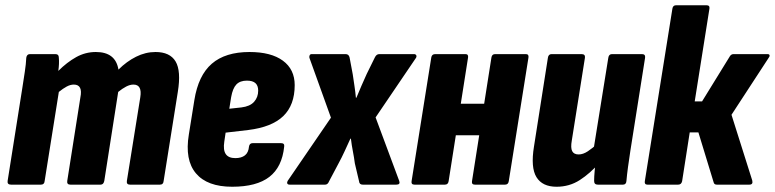

<svg xmlns="http://www.w3.org/2000/svg" viewBox="-20 -703 2950 731"><path d="M22 0Q7 0 9 -14L65 -368Q70 -401 74.5 -430Q79 -459 80 -483Q82 -497 94 -497H191Q204 -497 204 -483Q205 -472 204.5 -459.5Q204 -447 202 -433Q235 -466 270 -485.5Q305 -505 345 -505Q420 -505 431 -438Q462 -469 498 -487Q534 -505 572 -505Q627 -505 648.5 -469Q670 -433 657 -353L603 -14Q602 0 589 0H475Q461 0 463 -14L514 -332Q522 -381 488 -381Q475 -381 460.5 -373.5Q446 -366 430 -353L377 -14Q374 0 363 0H248Q234 0 236 -14L286 -332Q296 -381 261 -381Q248 -381 234 -373.5Q220 -366 204 -353L150 -14Q149 0 136 0Z M864 8Q769 8 726 -43Q683 -94 699 -191L720 -322Q735 -416 786.5 -460.5Q838 -505 930 -505Q1012 -505 1057 -472Q1102 -439 1102 -379Q1102 -303 1058.5 -261Q1015 -219 925 -208L839 -198L834 -164Q829 -132 839.5 -116.5Q850 -101 876 -101Q899 -101 912.5 -111.5Q926 -122 928 -145Q930 -158 942 -158H1050Q1064 -158 1062 -145Q1054 -67 1005.5 -29.5Q957 8 864 8ZM853 -289 899 -294Q932 -298 947.5 -315.5Q963 -333 963 -358Q963 -377 952.5 -386.5Q942 -396 920 -396Q894 -396 880 -381.5Q866 -367 860 -333Z M1083 0Q1076 0 1074 -4Q1072 -8 1075 -14L1240 -255L1158 -483Q1157 -488 1159 -492.5Q1161 -497 1167 -497H1296Q1308 -497 1311 -484L1323 -420Q1326 -399 1329.5 -376Q1333 -353 1335 -331H1337Q1346 -353 1356 -376Q1366 -399 1376 -421L1407 -484Q1413 -497 1424 -497H1556Q1562 -497 1564.5 -493Q1567 -489 1564 -483L1410 -256L1500 -14Q1505 0 1489 0H1361Q1348 0 1347 -13L1331 -81Q1328 -104 1323.5 -127Q1319 -150 1316 -175H1314Q1303 -151 1292 -127Q1281 -103 1269 -81L1233 -13Q1228 0 1218 0Z M1788 0Q1775 0 1777 -13L1851 -484Q1853 -497 1865 -497H1982Q1994 -497 1992 -484L1917 -13Q1915 0 1903 0ZM1558 0Q1545 0 1547 -13L1622 -484Q1624 -497 1637 -497H1752Q1764 -497 1762 -484L1688 -13Q1686 0 1674 0ZM1698 -188 1717 -308H1846L1827 -188Z M2099 8Q2045 8 2022.5 -28.5Q2000 -65 2013 -145L2066 -483Q2068 -497 2080 -497H2194Q2209 -497 2207 -483L2157 -168Q2152 -140 2158.5 -127.5Q2165 -115 2183 -115Q2200 -115 2218 -127Q2236 -139 2256 -157L2262 -83Q2227 -43 2187.5 -17.5Q2148 8 2099 8ZM2256 0Q2242 0 2242 -14Q2242 -30 2244 -51.5Q2246 -73 2248 -92L2240 -135L2296 -483Q2298 -497 2310 -497H2424Q2438 -497 2436 -483L2380 -129Q2375 -96 2371 -67Q2367 -38 2365 -14Q2364 0 2352 0Z M2902 -497Q2909 -497 2910 -492.5Q2911 -488 2906 -482L2765 -266L2844 -16Q2848 0 2833 0H2709Q2699 0 2697 -9L2639 -199H2606L2577 -13Q2574 0 2562 0H2445Q2433 0 2435 -13L2540 -670Q2542 -683 2554 -683H2670Q2683 -683 2681 -670L2625 -317H2653L2759 -489Q2764 -497 2773 -497Z"/></svg>

Font: Sofia Sans Condensed Black
Style: Italic
Weight: 900
Italic angle: -9°
Version: Version 4.100